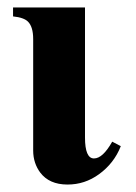

<svg xmlns="http://www.w3.org/2000/svg" viewBox="-20 -481 366 515"><path d="M281 -101C264 -71 248 -56 232 -56C216 -56 208 -75 208 -112V-461H15V-437C35 -435 48 -430 55 -423C64 -414 69 -399 69 -376V-77C69 -54 76 -34 88 -18C104 3 128 14 161 14C192 14 220 5 246 -14C272 -33 292 -58 304 -89Z"/></svg>

Font: XITS Math
Style: Bold
Weight: 700
Designer: MicroPress Inc., with final additions and corrections provided by Coen Hoffman, Elsevier (retired)
Version: Version 1.302